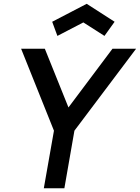

<svg xmlns="http://www.w3.org/2000/svg" viewBox="-20 -1012 752 1032"><path d="M428 -891.5 288.5 -819 260.5 -895 446 -991.5 596 -895 541.5 -819ZM711.5 -750 380 -309.5 326 0H215.5L270 -309.5L93.5 -750H221L348 -434.5L584.5 -750Z"/></svg>

Font: Russisch Sans SemiBold
Style: Italic
Weight: 600
Width: 4
Italic angle: -10°
Designer: Michael Sharanda (font) & Cristiano Sobral (main changes)
Foundry: Michael Sharanda
Version: Version 2.00;September 8, 2020;FontCreator 13.0.0.2681 64-bi